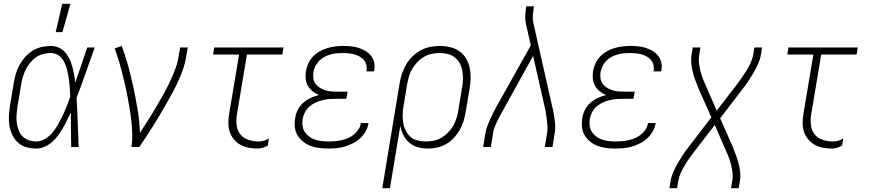

<svg xmlns="http://www.w3.org/2000/svg" viewBox="-20 -768 4540 1003"><path d="M170 8Q143 8 118 1Q93 -6 74.5 -22.5Q56 -39 45 -62Q34 -85 29.5 -110Q25 -135 26.5 -162Q28 -189 32 -215L52 -335Q56 -359 63 -383Q70 -407 82 -429Q94 -451 111.5 -470.5Q129 -490 151 -503.5Q173 -517 197.5 -522.5Q222 -528 245 -528Q268 -528 287.5 -519Q307 -510 320.5 -494.5Q334 -479 343 -460Q352 -441 357.5 -420.5Q363 -400 367 -379Q371 -358 373 -336Q389 -382 404.5 -428Q420 -474 436 -520H475Q451 -454 428 -388Q405 -322 380 -257Q384 -193 386 -128.5Q388 -64 391 0H352Q351 -45 350.5 -90.5Q350 -136 350 -181Q340 -160 330 -139.5Q320 -119 308.5 -99Q297 -79 283.5 -60.5Q270 -42 252.5 -26.5Q235 -11 213 -1.5Q191 8 170 8ZM171 -29Q189 -29 206.5 -37.5Q224 -46 239 -59.5Q254 -73 265 -89Q276 -105 285.5 -122Q295 -139 303.5 -156.5Q312 -174 319.5 -191.5Q327 -209 334 -227Q341 -245 347 -263Q346 -281 345 -298.5Q344 -316 342.5 -333Q341 -350 338 -367Q335 -384 331 -400.5Q327 -417 320.5 -433Q314 -449 304 -462Q294 -475 278.5 -483Q263 -491 245 -491Q226 -491 206 -486Q186 -481 169 -469.5Q152 -458 138 -441Q124 -424 115 -406Q106 -388 100 -368.5Q94 -349 91 -329L71 -209Q68 -189 66.5 -168Q65 -147 67.5 -127Q70 -107 77 -88.5Q84 -70 97.5 -56Q111 -42 130.5 -35.5Q150 -29 171 -29ZM271 -600 305 -748H348L306 -600Z M667 0Q672 -34 671 -67.5Q670 -101 666.5 -134Q663 -167 657.5 -199.5Q652 -232 646 -264.5Q640 -297 632.5 -328.5Q625 -360 617 -391.5Q609 -423 599.5 -454Q590 -485 579 -515L616 -528Q636 -474 651 -418.5Q666 -363 678 -306.5Q690 -250 699.5 -192Q709 -134 711 -74Q732 -106 752 -137.5Q772 -169 791 -201Q810 -233 828.5 -265.5Q847 -298 863 -331.5Q879 -365 892.5 -399Q906 -433 912 -468L921 -520H961L952 -468Q947 -437 936 -406Q925 -375 911.5 -345Q898 -315 882 -285.5Q866 -256 849.5 -227Q833 -198 816 -169.5Q799 -141 781.5 -112.5Q764 -84 745 -56Q726 -28 708 0Z M1325 8Q1301 8 1278 3.5Q1255 -1 1235.5 -12Q1216 -23 1201.5 -40.5Q1187 -58 1180 -79.5Q1173 -101 1173 -125Q1173 -149 1177 -173L1229 -483H1093L1099 -520H1461L1455 -483H1270L1217 -167Q1213 -140 1216.5 -112.5Q1220 -85 1236 -65.5Q1252 -46 1278 -37.5Q1304 -29 1332 -29Q1345 -29 1359 -33Q1373 -37 1385 -45L1379 -8Q1367 0 1352.5 4Q1338 8 1325 8Z M1694 8Q1670 8 1646.5 5Q1623 2 1602 -6Q1581 -14 1563.5 -28Q1546 -42 1534.5 -61Q1523 -80 1520.5 -103.5Q1518 -127 1522 -151Q1525 -173 1535.5 -194Q1546 -215 1563.5 -230.5Q1581 -246 1602.5 -256Q1624 -266 1646 -272Q1628 -279 1613 -291Q1598 -303 1588.5 -319.5Q1579 -336 1577 -356Q1575 -376 1578 -397Q1582 -418 1591 -437.5Q1600 -457 1615.5 -473Q1631 -489 1650.5 -500Q1670 -511 1690.5 -517Q1711 -523 1732 -525.5Q1753 -528 1773 -528Q1794 -528 1814 -526Q1834 -524 1853 -518Q1872 -512 1889 -502Q1906 -492 1918 -476.5Q1930 -461 1934.5 -441.5Q1939 -422 1935 -401L1934 -395H1894L1895 -399Q1897 -415 1893.5 -429.5Q1890 -444 1880.5 -455Q1871 -466 1858 -473Q1845 -480 1831 -484Q1817 -488 1801.5 -489.5Q1786 -491 1770 -491Q1754 -491 1738 -489.5Q1722 -488 1706 -483.5Q1690 -479 1674.5 -470.5Q1659 -462 1647 -450Q1635 -438 1627.5 -422.5Q1620 -407 1617 -391Q1615 -375 1617 -359Q1619 -343 1628 -330.5Q1637 -318 1650 -310Q1663 -302 1678 -297Q1693 -292 1709.5 -290.5Q1726 -289 1742 -289H1796L1789 -252H1735Q1717 -252 1699.5 -250.5Q1682 -249 1663.5 -244.5Q1645 -240 1628 -232Q1611 -224 1596.5 -211.5Q1582 -199 1573 -181.5Q1564 -164 1561 -146Q1558 -128 1560.5 -110Q1563 -92 1572.5 -78Q1582 -64 1596 -54Q1610 -44 1626.5 -38.5Q1643 -33 1661.5 -31Q1680 -29 1698 -29Q1715 -29 1731.5 -30.5Q1748 -32 1765 -36Q1782 -40 1798.5 -47Q1815 -54 1829 -65.5Q1843 -77 1853 -92.5Q1863 -108 1865 -125H1905Q1902 -103 1890.5 -82.5Q1879 -62 1862 -46Q1845 -30 1824 -19.5Q1803 -9 1781.5 -2.5Q1760 4 1738 6Q1716 8 1694 8Z M1977 215 2068 -335Q2072 -360 2080.5 -385Q2089 -410 2102.5 -432.5Q2116 -455 2135.5 -474Q2155 -493 2178.5 -505.5Q2202 -518 2227.5 -523Q2253 -528 2278 -528Q2306 -528 2332.5 -521.5Q2359 -515 2380 -500Q2401 -485 2414.5 -462.5Q2428 -440 2433.5 -414Q2439 -388 2438.5 -360Q2438 -332 2433 -305L2413 -185Q2409 -161 2402 -137Q2395 -113 2382.5 -90.5Q2370 -68 2352 -48.5Q2334 -29 2311.5 -16Q2289 -3 2264.5 2.5Q2240 8 2216 8Q2188 8 2163 1Q2138 -6 2118.5 -22.5Q2099 -39 2087.5 -62Q2076 -85 2071 -110L2017 215ZM2204 -29Q2224 -29 2245 -33Q2266 -37 2285 -48Q2304 -59 2320 -75Q2336 -91 2347 -110Q2358 -129 2364.5 -149.5Q2371 -170 2374 -191L2394 -311Q2398 -332 2398.5 -354Q2399 -376 2395.5 -397Q2392 -418 2382.5 -436Q2373 -454 2357 -467Q2341 -480 2320.5 -485.5Q2300 -491 2278 -491Q2258 -491 2237 -487Q2216 -483 2196.5 -472Q2177 -461 2161.5 -445Q2146 -429 2134.5 -410Q2123 -391 2117 -370.5Q2111 -350 2107 -329L2088 -213Q2084 -191 2083.5 -169Q2083 -147 2086.5 -126Q2090 -105 2099.5 -86Q2109 -67 2124 -53.5Q2139 -40 2160.5 -34.5Q2182 -29 2204 -29Z M2504 0 2516 -74Q2519 -91 2525.5 -108.5Q2532 -126 2539.5 -143Q2547 -160 2555.5 -176.5Q2564 -193 2573 -210L2753 -531L2728 -641Q2723 -662 2724 -684Q2725 -706 2728 -728L2729 -735H2769L2768 -728Q2765 -708 2763.5 -688Q2762 -668 2766 -649L2865 -210Q2870 -193 2872.5 -176.5Q2875 -160 2877.5 -143Q2880 -126 2880.5 -108.5Q2881 -91 2878 -74L2866 0H2826L2838 -74Q2841 -90 2840 -106.5Q2839 -123 2837 -139Q2835 -155 2833 -170.5Q2831 -186 2827 -202L2765 -476L2608 -192Q2600 -178 2592 -163.5Q2584 -149 2577 -134Q2570 -119 2564 -104Q2558 -89 2556 -74L2544 0Z M3194 8Q3170 8 3146.5 5Q3123 2 3102 -6Q3081 -14 3063.5 -28Q3046 -42 3034.5 -61Q3023 -80 3020.5 -103.5Q3018 -127 3022 -151Q3025 -173 3035.5 -194Q3046 -215 3063.5 -230.5Q3081 -246 3102.5 -256Q3124 -266 3146 -272Q3128 -279 3113 -291Q3098 -303 3088.5 -319.5Q3079 -336 3077 -356Q3075 -376 3078 -397Q3082 -418 3091 -437.5Q3100 -457 3115.5 -473Q3131 -489 3150.5 -500Q3170 -511 3190.5 -517Q3211 -523 3232 -525.5Q3253 -528 3273 -528Q3294 -528 3314 -526Q3334 -524 3353 -518Q3372 -512 3389 -502Q3406 -492 3418 -476.5Q3430 -461 3434.5 -441.5Q3439 -422 3435 -401L3434 -395H3394L3395 -399Q3397 -415 3393.5 -429.5Q3390 -444 3380.5 -455Q3371 -466 3358 -473Q3345 -480 3331 -484Q3317 -488 3301.5 -489.5Q3286 -491 3270 -491Q3254 -491 3238 -489.5Q3222 -488 3206 -483.5Q3190 -479 3174.5 -470.5Q3159 -462 3147 -450Q3135 -438 3127.5 -422.5Q3120 -407 3117 -391Q3115 -375 3117 -359Q3119 -343 3128 -330.5Q3137 -318 3150 -310Q3163 -302 3178 -297Q3193 -292 3209.5 -290.5Q3226 -289 3242 -289H3296L3289 -252H3235Q3217 -252 3199.5 -250.5Q3182 -249 3163.5 -244.5Q3145 -240 3128 -232Q3111 -224 3096.5 -211.5Q3082 -199 3073 -181.5Q3064 -164 3061 -146Q3058 -128 3060.5 -110Q3063 -92 3072.5 -78Q3082 -64 3096 -54Q3110 -44 3126.5 -38.5Q3143 -33 3161.5 -31Q3180 -29 3198 -29Q3215 -29 3231.5 -30.5Q3248 -32 3265 -36Q3282 -40 3298.5 -47Q3315 -54 3329 -65.5Q3343 -77 3353 -92.5Q3363 -108 3365 -125H3405Q3402 -103 3390.5 -82.5Q3379 -62 3362 -46Q3345 -30 3324 -19.5Q3303 -9 3281.5 -2.5Q3260 4 3238 6Q3216 8 3194 8Z M3477 215 3483 178Q3487 154 3497.5 130Q3508 106 3521.5 83Q3535 60 3549.5 38Q3564 16 3581 -5L3696 -155L3630 -304Q3622 -325 3613.5 -346Q3605 -367 3599.5 -389.5Q3594 -412 3591.5 -435.5Q3589 -459 3593 -483L3599 -520H3639L3633 -483Q3629 -461 3631.5 -439.5Q3634 -418 3639 -397.5Q3644 -377 3651.5 -357.5Q3659 -338 3668 -319L3724 -190L3826 -322Q3840 -341 3853.5 -360Q3867 -379 3879.5 -399Q3892 -419 3901.5 -440Q3911 -461 3915 -483L3921 -520H3961L3955 -483Q3951 -459 3940.5 -435Q3930 -411 3916.5 -388Q3903 -365 3888.5 -343Q3874 -321 3857 -300L3742 -150L3808 -1Q3816 20 3824 41Q3832 62 3838 84.5Q3844 107 3846.5 130.5Q3849 154 3845 178L3839 215H3799L3805 178Q3809 156 3806.5 134.5Q3804 113 3799 92.5Q3794 72 3786.5 52.5Q3779 33 3770 14L3714 -115L3612 17Q3598 36 3584 55Q3570 74 3558 94Q3546 114 3536.5 135Q3527 156 3523 178L3517 215Z M4325 8Q4301 8 4278 3.5Q4255 -1 4235.5 -12Q4216 -23 4201.5 -40.5Q4187 -58 4180 -79.5Q4173 -101 4173 -125Q4173 -149 4177 -173L4229 -483H4093L4099 -520H4461L4455 -483H4270L4217 -167Q4213 -140 4216.5 -112.5Q4220 -85 4236 -65.5Q4252 -46 4278 -37.5Q4304 -29 4332 -29Q4345 -29 4359 -33Q4373 -37 4385 -45L4379 -8Q4367 0 4352.5 4Q4338 8 4325 8Z"/></svg>

Font: Iosevka Term Curly XLt Obl
Style: Regular
Weight: 200
Italic angle: -9°
Designer: Belleve Invis
Foundry: Belleve Invis
Version: Version 32.3.0